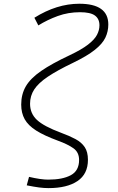

<svg xmlns="http://www.w3.org/2000/svg" viewBox="-20 -762 626 1017"><path d="M236.8 234.4Q213.9 234.4 187.3 231Q160.6 227.5 121.6 219.7L133.8 174.8Q196.8 189.5 234.9 189.5Q312 189.5 355.5 165.8Q398.9 142.1 398.9 85.4Q398.9 44.9 369.4 23.7Q339.8 2.4 286.1 -17.1Q214.4 -43.5 171.9 -70.3Q129.4 -97.2 110.8 -130.4Q92.3 -163.6 92.3 -208Q92.3 -262.7 116.9 -304.9Q141.6 -347.2 197.8 -386Q253.9 -424.8 347.7 -468.8Q411.6 -499 446 -525.6Q480.5 -552.2 493.7 -577.4Q506.8 -602.5 506.8 -627.9Q506.8 -662.1 482.9 -679.7Q459 -697.3 403.8 -697.3Q341.3 -697.3 286.1 -677.2Q231 -657.2 183.1 -627.4L162.1 -668Q280.8 -742.2 399.9 -742.2Q553.7 -742.2 553.7 -632.3Q553.7 -595.2 538.1 -562.5Q522.5 -529.8 481.9 -497.6Q441.4 -465.3 366.7 -429.2Q283.2 -389.2 233.4 -355.7Q183.6 -322.3 161.4 -288.3Q139.2 -254.4 139.2 -212.4Q139.2 -161.1 175.5 -127Q211.9 -92.8 303.7 -58.6Q347.7 -42.5 379.6 -25.4Q411.6 -8.3 428.7 17.1Q445.8 42.5 445.8 84.5Q445.8 159.7 390.6 197Q335.4 234.4 236.8 234.4Z"/></svg>

Font: Cascadia Mono PL ExtraLight
Style: Italic
Weight: 200
Italic angle: -10°
Monospace: yes
Designer: Aaron Bell
Foundry: Saja Typeworks
Version: Version 2404.023; ttfautohint (v1.8.4)